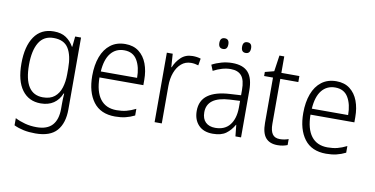

<svg xmlns="http://www.w3.org/2000/svg" viewBox="-86 -961 2825 1448"><g transform="rotate(10 1326.5 -237.5)"><path d="M252 -542Q309 -542 345.5 -517.5Q382 -493 405 -452H408L416 -532H461V18Q461 124 410 182Q359 240 246 240Q196 240 156 231.5Q116 223 82 207V152Q117 170 158.5 181Q200 192 247 192Q328 192 367 149Q406 106 406 24V-8Q406 -28 406.5 -49.5Q407 -71 409 -94H405Q385 -44 345 -17Q305 10 246 10Q155 10 103.5 -59.5Q52 -129 52 -262Q52 -393 103 -467.5Q154 -542 252 -542ZM259 -493Q183 -493 146.5 -432Q110 -371 110 -262Q110 -38 255 -38Q311 -38 344 -65Q377 -92 391.5 -138Q406 -184 406 -241V-287Q406 -385 372.5 -439Q339 -493 259 -493Z M800 -542Q862 -542 903.5 -510Q945 -478 965.5 -423.5Q986 -369 986 -300V-260H650Q651 -152 694 -95.5Q737 -39 819 -39Q860 -39 893.5 -47.5Q927 -56 965 -75V-24Q931 -7 895.5 1.5Q860 10 816 10Q705 10 649.5 -64Q594 -138 594 -263Q594 -346 617.5 -409Q641 -472 687 -507Q733 -542 800 -542ZM799 -494Q735 -494 696.5 -446.5Q658 -399 652 -306H930Q930 -388 898.5 -441Q867 -494 799 -494Z M1315 -541Q1349 -541 1377 -532L1368 -479Q1355 -483 1341 -485.5Q1327 -488 1312 -488Q1269 -488 1238 -461.5Q1207 -435 1190 -389.5Q1173 -344 1173 -287V0H1118V-532H1163L1170 -430H1173Q1191 -475 1226 -508Q1261 -541 1315 -541Z M1619 -541Q1702 -541 1741 -497Q1780 -453 1780 -358V0H1737L1728 -87H1726Q1702 -44 1665.5 -17Q1629 10 1564 10Q1493 10 1454.5 -31Q1416 -72 1416 -139Q1416 -219 1473.5 -260.5Q1531 -302 1641 -308L1725 -313V-352Q1725 -430 1697.5 -462Q1670 -494 1615 -494Q1582 -494 1549 -484.5Q1516 -475 1482 -457L1464 -501Q1497 -519 1537 -530Q1577 -541 1619 -541ZM1647 -266Q1474 -256 1474 -139Q1474 -89 1501 -63Q1528 -37 1575 -37Q1648 -37 1686 -85Q1724 -133 1725 -217V-270ZM1495 -674Q1495 -715 1530 -715Q1564 -715 1564 -674Q1564 -633 1530 -633Q1495 -633 1495 -674ZM1669 -675Q1669 -715 1703 -715Q1738 -715 1738 -675Q1738 -633 1703 -633Q1669 -633 1669 -675Z M2070 -38Q2088 -38 2105.5 -41.5Q2123 -45 2136 -50V-4Q2121 2 2102 6Q2083 10 2060 10Q2000 10 1969.5 -25.5Q1939 -61 1939 -139V-486H1871V-517L1940 -535L1958 -658H1995V-532H2133V-486H1995V-141Q1995 -90 2012.5 -64Q2030 -38 2070 -38Z M2416 -542Q2478 -542 2519.5 -510Q2561 -478 2581.5 -423.5Q2602 -369 2602 -300V-260H2266Q2267 -152 2310 -95.5Q2353 -39 2435 -39Q2476 -39 2509.5 -47.5Q2543 -56 2581 -75V-24Q2547 -7 2511.5 1.5Q2476 10 2432 10Q2321 10 2265.5 -64Q2210 -138 2210 -263Q2210 -346 2233.5 -409Q2257 -472 2303 -507Q2349 -542 2416 -542ZM2415 -494Q2351 -494 2312.5 -446.5Q2274 -399 2268 -306H2546Q2546 -388 2514.5 -441Q2483 -494 2415 -494Z"/></g></svg>

Font: Noto Sans Khmer UI SemiCondensed Light
Style: Regular
Weight: 300
Width: 4
Designer: Danh Hong and the Monotype Design Team
Foundry: Monotype Imaging Inc.
Version: Version 2.002; ttfautohint (v1.8.4.7-5d5b)